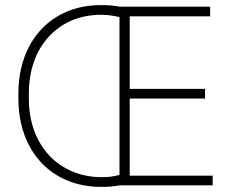

<svg xmlns="http://www.w3.org/2000/svg" viewBox="-20 -726 917 752"><path d="M448 -700C426 -704 404 -706 380 -706H375C184 -706 52 -569 52 -359V-341C52 -131 184 6 376 6H381C404 6 426 4 448 0H813V-38H488V-340H783V-378H488V-662H803V-700ZM448 -41C427 -35 404 -32 381 -32H380C210 -32 93 -157 93 -339V-361C93 -543 208 -668 375 -668H379C403 -668 426 -664 448 -659Z"/></svg>

Font: Fixel Text ExtraLight
Style: Regular
Weight: 200
Width: 4
Designer: AlfaBravo + MacPaw
Foundry: Kyrylo Tkachov, Marchela Mozhyna, Serhii Makarenko, Maria Weinstein, Zakhar Kryvoshyya
Version: Version 1.211